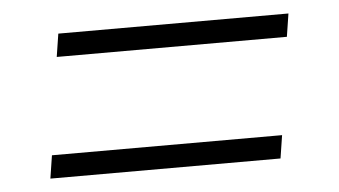

<svg xmlns="http://www.w3.org/2000/svg" viewBox="-33 -438 661 374"><g transform="rotate(-5 298.0 -251.0)"><path d="M85 -346 92 -391H542L535 -346ZM52 -111 59 -156H509L502 -111Z"/></g></svg>

Font: Plus Jakarta Sans ExtraLight
Style: Italic
Weight: 200
Italic angle: -8°
Designer: Gumpita Rahayu
Foundry: Tokotype
Version: Version 2.071; ttfautohint (v1.8.4.7-5d5b);gftools[0.9.29]